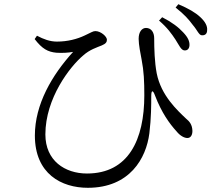

<svg xmlns="http://www.w3.org/2000/svg" viewBox="-20 -843 1040 914"><path d="M858 -603C871 -602 881 -610 882 -627C883 -646 875 -665 852 -689C830 -713 799 -737 752 -761L737 -745C777 -711 797 -682 815 -655C833 -627 842 -604 858 -603ZM941 -675C957 -674 966 -683 966 -699C968 -718 958 -739 933 -762C909 -784 878 -802 829 -823L816 -807C858 -774 878 -751 898 -724C919 -700 927 -675 941 -675ZM248 -592C278 -590 305 -592 328 -596C227 -485 146 -346 146 -198C146 -15 273 51 398 51C598 51 676 -90 691 -208C700 -281 700 -347 700 -385C700 -415 708 -416 718 -388C749 -307 787 -254 821 -217C837 -197 857 -186 872 -186C889 -186 896 -202 896 -220C895 -250 882 -265 866 -278C824 -318 747 -388 726 -494C716 -547 714 -610 714 -661C714 -689 700 -710 675 -710C656 -710 640 -692 640 -658C640 -631 649 -586 654 -560C665 -504 667 -455 667 -389C667 -179 592 -17 394 -17C289 -17 196 -78 196 -203C196 -376 314 -527 376 -579C407 -607 441 -617 465 -627C484 -635 489 -643 489 -654C489 -669 460 -695 434 -695C422 -695 414 -688 383 -674C347 -657 302 -645 251 -645C218 -645 188 -656 156 -673L145 -657C181 -610 208 -596 248 -592Z"/></svg>

Font: Noto Serif CJK JP
Style: Regular
Weight: 400
Designer: Ryoko NISHIZUKA 西塚涼子 (kana & ideographs); Frank Grießhammer (Latin, Greek & Cyrillic); Wenlong ZHANG 张文龙 (bopomofo); San
Foundry: Adobe Systems Incorporated
Version: Version 1.000;PS 1;hotconv 16.6.53;makeotf.lib2.5.65590